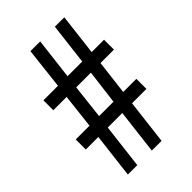

<svg xmlns="http://www.w3.org/2000/svg" viewBox="-215 -796 878 878"><g transform="rotate(-45 224.0 -357.0)"><path d="M345 -449 325 -282H410V-217H317L291 0H228L254 -217H160L134 0H73L99 -217H18V-282H107L126 -449H40V-513H134L157 -714H220L196 -513H291L315 -714H376L352 -513H432V-449ZM169 -282H262L283 -449H188Z"/></g></svg>

Font: Noto Sans Display ExtraCondensed
Style: Regular
Weight: 400
Width: 2
Version: Version 2.003